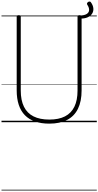

<svg xmlns="http://www.w3.org/2000/svg" viewBox="-20 -1625 1307 2553"><path d="M635 19Q529 19 447.5 -9Q366 -37 311.5 -92.5Q257 -148 229.5 -231Q202 -314 202 -423V-1404Q202 -1414 208.5 -1418.5Q215 -1423 229 -1423Q243 -1423 249.5 -1418.5Q256 -1414 256 -1404V-421Q256 -292 298.5 -206Q341 -120 425.5 -77.5Q510 -35 636 -35Q761 -35 844 -77.5Q927 -120 969 -206Q1011 -292 1011 -421V-1404Q1011 -1414 1017.5 -1418.5Q1024 -1423 1038 -1423Q1065 -1423 1065 -1404V-423Q1065 -277 1016.5 -178.5Q968 -80 872.5 -30.5Q777 19 635 19ZM1189 -1594Q1217 -1555 1221 -1516Q1225 -1477 1206 -1445.5Q1187 -1414 1145.5 -1395Q1104 -1376 1039 -1378V-1418Q1105 -1420 1135 -1440.5Q1165 -1461 1165 -1493.5Q1165 -1526 1140 -1563Q1134 -1573 1138 -1582.5Q1142 -1592 1151.5 -1598.5Q1161 -1605 1172 -1604.5Q1183 -1604 1189 -1594ZM0 898H1267V908H0ZM0 -20H1267V0H0ZM0 -505H1267V-500H0ZM0 -1418H1267V-1408H0Z"/></svg>

Font: Playwrite FR Trad Guides
Style: Regular
Weight: 400
Designer: Veronika Burian, José Scaglione
Foundry: TypeTogether
Version: Version 1.003